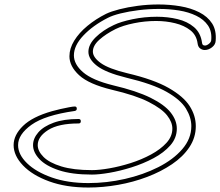

<svg xmlns="http://www.w3.org/2000/svg" viewBox="-20 -766 987 860"><path d="M376 74Q276 74 200.5 46.5Q125 19 83 -25Q41 -69 41 -116Q41 -161 83 -202Q125 -243 213 -268Q230 -273 250.5 -277.5Q271 -282 289 -285.5Q307 -289 315 -289Q324 -289 324 -279Q324 -271 315 -269Q181 -250 121 -207Q61 -164 61 -116Q61 -74 101 -35Q141 4 212 29Q283 54 376 54Q458 54 539.5 35.5Q621 17 688.5 -17Q756 -51 796.5 -98Q837 -145 837 -201Q837 -240 813 -279.5Q789 -319 726.5 -354.5Q664 -390 546 -418Q453 -441 414.5 -471Q376 -501 376 -534Q376 -567 408.5 -599Q441 -631 490 -654Q521 -669 574 -680Q627 -691 683 -691Q731 -691 775 -680.5Q819 -670 849 -644.5Q879 -619 885 -574Q886 -562 898 -562Q906 -562 915.5 -569.5Q925 -577 926 -585Q930 -625 911.5 -652Q893 -679 859 -695.5Q825 -712 782 -719Q739 -726 692 -726Q646 -726 601.5 -720.5Q557 -715 520.5 -706Q484 -697 463 -686Q396 -652 353.5 -607Q311 -562 311 -518Q311 -478 352 -442.5Q393 -407 486 -384Q592 -359 654.5 -328Q717 -297 744.5 -262Q772 -227 772 -190Q772 -148 743 -115Q714 -82 668 -57.5Q622 -33 569.5 -16.5Q517 0 470 8Q423 16 392 16Q302 16 243.5 -3.5Q185 -23 156.5 -53.5Q128 -84 128 -116Q128 -146 151.5 -173Q175 -200 220.5 -216.5Q266 -233 332 -233Q342 -233 342 -223Q342 -213 332 -213Q242 -213 195.5 -183.5Q149 -154 149 -116Q149 -89 175 -63Q201 -37 255 -20.5Q309 -4 392 -4Q424 -4 470 -12Q516 -20 565 -35.5Q614 -51 656.5 -74Q699 -97 725.5 -126Q752 -155 752 -190Q752 -219 728.5 -249Q705 -279 646.5 -309Q588 -339 481 -364Q378 -389 334.5 -429Q291 -469 291 -514Q291 -549 312.5 -584Q334 -619 371.5 -650Q409 -681 455 -704Q478 -715 515 -724.5Q552 -734 597.5 -740Q643 -746 690 -746Q740 -746 787.5 -738Q835 -730 872.5 -711Q910 -692 930 -661Q950 -630 946 -583Q945 -566 929.5 -554Q914 -542 897 -542Q886 -542 876.5 -549Q867 -556 865 -572Q860 -609 832.5 -630.5Q805 -652 764.5 -662Q724 -672 679 -672Q629 -672 580 -662Q531 -652 498 -636Q454 -614 425 -588Q396 -562 396 -535Q396 -509 431.5 -483.5Q467 -458 550 -438Q669 -410 735.5 -372Q802 -334 829.5 -291Q857 -248 857 -201Q857 -150 828.5 -107Q800 -64 750.5 -30.5Q701 3 639 26.5Q577 50 509 62Q441 74 376 74Z"/></svg>

Font: Neonderthaw
Style: Regular
Weight: 400
Designer: Robert E. Leuschke
Foundry: Robert E. Leuschke
Version: Version 1.010; ttfautohint (v1.8.3)